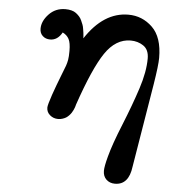

<svg xmlns="http://www.w3.org/2000/svg" viewBox="-52 -503 731 811"><g transform="rotate(5 314.0 -97.0)"><path d="M95.2 -363.8Q95.2 -396 123 -425.5Q150.9 -455.1 192.9 -455.1Q207 -455.1 218.5 -452.1Q230 -449.2 238 -443.1Q246.1 -437 252.4 -429.9Q258.8 -422.9 262.9 -413.3Q267.1 -403.8 270 -396.5Q272.9 -389.2 274.4 -378.7Q275.9 -368.2 276.9 -362.5Q277.8 -356.9 278.3 -348.4Q278.8 -339.8 278.8 -338.9Q355 -455.1 460 -455.1Q519 -455.1 562 -413.6Q605 -372.1 605 -284.2Q605 -253.4 591.8 -171.9L533.2 183.1Q523.4 261.2 464.8 261.2Q442.9 261.2 428.5 247.6Q414.1 233.9 414.1 210.9Q414.1 191.9 425.8 148.9Q439.9 95.7 474.9 9.8Q509.8 -76.2 533.4 -148.7Q557.1 -221.2 557.1 -277.8Q557.1 -314.9 533.4 -331.1Q509.8 -347.2 479 -347.2Q416 -347.2 371.1 -281Q326.2 -214.8 272 -56.2L271 -51.8Q270 -48.8 268.6 -44.4Q267.1 -40 264.2 -33.9Q261.2 -27.8 257.6 -22Q253.9 -16.1 248 -10Q242.2 -3.9 236.1 0Q230 3.9 220.9 6.8Q211.9 9.8 202.1 9.8Q182.1 9.8 167.5 -2.7Q152.8 -15.1 152.8 -34.2Q152.8 -45.4 168 -89.8Q183.1 -132.8 197.5 -169.4Q211.9 -206.1 216.1 -217.5Q220.2 -229 222.7 -242.9Q225.1 -256.8 225.1 -280.8Q225.1 -314.9 216.6 -331.1Q208 -347.2 189.9 -356Q170.9 -321.8 139.2 -321.8Q120.1 -321.8 107.7 -333.3Q95.2 -344.7 95.2 -363.8Z"/></g></svg>

Font: CMU Serif Extra
Style: BoldSlanted
Weight: 700
Italic angle: -9.46001°
Version: Version 0.7.0